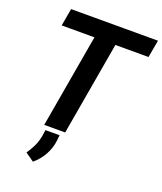

<svg xmlns="http://www.w3.org/2000/svg" viewBox="-168 -818 977 1157"><g transform="rotate(20 321.0 -239.5)"><path d="M622.1 -599.1H409.7L305.7 0H171.4L275.4 -599.1H65.4L85 -710.9H642.1ZM276.4 60.5Q271 110.8 246.3 155.3Q221.7 199.7 183.1 231.9L127.9 192.9Q148.9 162.6 163.6 130.9Q178.2 99.1 184.1 62.5L189 27.3H279.8Z"/></g></svg>

Font: Roboto Mono
Style: Bold Italic
Weight: 700
Designer: Google
Version: Version 2.000985; 2015; ttfautohint (v1.3)